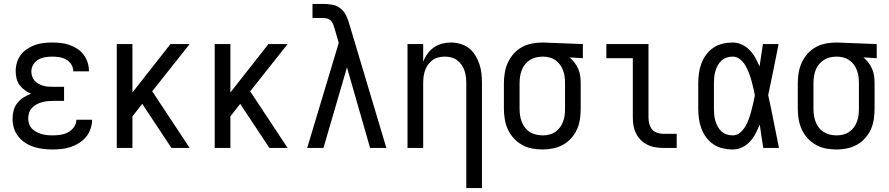

<svg xmlns="http://www.w3.org/2000/svg" viewBox="-20 -755 4540 980"><path d="M248 8Q271 8 294.5 5.5Q318 3 340.5 -4.5Q363 -12 383.5 -25Q404 -38 419 -56Q434 -74 442 -97Q450 -120 450 -143Q450 -144 450 -144Q450 -144 450 -144H370Q370 -144 370 -144Q370 -144 370 -144Q370 -124 357.5 -106.5Q345 -89 327 -79.5Q309 -70 288.5 -67Q268 -64 248 -64Q233 -64 219 -65.5Q205 -67 191.5 -71Q178 -75 165.5 -81.5Q153 -88 143 -98.5Q133 -109 128.5 -122.5Q124 -136 124 -150Q124 -165 128.5 -179Q133 -193 143 -204Q153 -215 166 -222Q179 -229 193 -233Q207 -237 221.5 -238.5Q236 -240 250 -240H307V-312H250Q237 -312 224.5 -313Q212 -314 200 -317.5Q188 -321 176.5 -327.5Q165 -334 156.5 -343.5Q148 -353 144 -365.5Q140 -378 140 -390Q140 -409 150 -425.5Q160 -442 176 -451Q192 -460 210.5 -463Q229 -466 247 -466Q266 -466 284 -463Q302 -460 318 -451Q334 -442 344 -426Q354 -410 354 -392Q354 -392 354 -391.5Q354 -391 354 -391H434Q434 -391 434 -392Q434 -393 434 -393Q434 -416 427 -437Q420 -458 406.5 -476Q393 -494 374.5 -506Q356 -518 335 -525.5Q314 -533 291.5 -535.5Q269 -538 247 -538Q225 -538 202.5 -535.5Q180 -533 159 -525.5Q138 -518 119 -505.5Q100 -493 86.5 -475.5Q73 -458 66.5 -436Q60 -414 60 -392Q60 -373 64.5 -354.5Q69 -336 80 -321Q91 -306 106 -295Q121 -284 138 -277Q118 -269 100 -257.5Q82 -246 68.5 -229Q55 -212 49.5 -191Q44 -170 44 -149Q44 -125 51 -101.5Q58 -78 73 -59Q88 -40 108.5 -26.5Q129 -13 152 -5.5Q175 2 199 5Q223 8 248 8Z M576 0H656V-161L706 -225L731 -187L855 0H948L757 -289L948 -530H850L656 -283V-530H576Z M1076 0H1156V-161L1206 -225L1231 -187L1355 0H1448L1257 -289L1448 -530H1350L1156 -283V-530H1076Z M1548 0H1631L1751 -411L1869 0H1952L1763 -632Q1757 -655 1746.5 -676.5Q1736 -698 1717.5 -712.5Q1699 -727 1675.5 -731Q1652 -735 1628 -735H1575V-663H1628Q1639 -663 1649.5 -660.5Q1660 -658 1668 -650Q1676 -642 1680 -632Q1684 -622 1687 -612L1709 -536Z M2360 205H2440V-330Q2440 -355 2437.5 -379.5Q2435 -404 2427 -427.5Q2419 -451 2406 -472.5Q2393 -494 2373.5 -509Q2354 -524 2330 -531Q2306 -538 2281 -538Q2258 -538 2235.5 -532Q2213 -526 2194 -512.5Q2175 -499 2161.5 -480Q2148 -461 2140 -439V-530H2060V0H2140V-330Q2140 -347 2142 -363.5Q2144 -380 2149.5 -395.5Q2155 -411 2164.5 -424.5Q2174 -438 2187.5 -448Q2201 -458 2217.5 -462Q2234 -466 2250 -466Q2267 -466 2283 -462Q2299 -458 2312.5 -448Q2326 -438 2335.5 -424.5Q2345 -411 2350.5 -395.5Q2356 -380 2358 -363.5Q2360 -347 2360 -330Z M2750 8Q2777 8 2803.5 2.5Q2830 -3 2853.5 -16Q2877 -29 2895.5 -49.5Q2914 -70 2925 -94.5Q2936 -119 2940 -146Q2944 -173 2944 -200V-330Q2944 -349 2941.5 -367.5Q2939 -386 2931.5 -403Q2924 -420 2913 -435Q2902 -450 2887 -462L2955 -458V-530L2751 -538H2750Q2723 -538 2696 -533Q2669 -528 2645 -515Q2621 -502 2602.5 -481.5Q2584 -461 2572.5 -436Q2561 -411 2556.5 -384Q2552 -357 2552 -330V-200Q2552 -173 2556.5 -146Q2561 -119 2572.5 -94Q2584 -69 2602.5 -49Q2621 -29 2645 -15.5Q2669 -2 2696 3Q2723 8 2750 8ZM2750 -64Q2733 -64 2716 -68Q2699 -72 2684.5 -81Q2670 -90 2659.5 -104Q2649 -118 2643 -133.5Q2637 -149 2634.5 -166Q2632 -183 2632 -200V-330Q2632 -347 2634.5 -364Q2637 -381 2643 -397Q2649 -413 2660 -426.5Q2671 -440 2685 -449Q2699 -458 2716 -462Q2733 -466 2750 -466Q2767 -466 2783.5 -462Q2800 -458 2814 -448.5Q2828 -439 2838 -425.5Q2848 -412 2854 -396Q2860 -380 2862 -363.5Q2864 -347 2864 -330V-200Q2864 -183 2862 -166.5Q2860 -150 2854 -134Q2848 -118 2838 -104.5Q2828 -91 2814 -81.5Q2800 -72 2783.5 -68Q2767 -64 2750 -64Q2750 -64 2750 -64Q2750 -64 2750 -64Z M3365 0H3434V-72H3365Q3349 -72 3333.5 -77.5Q3318 -83 3308 -95Q3298 -107 3294 -123Q3290 -139 3290 -155V-530H3075V-458H3210V-155Q3210 -134 3213.5 -113.5Q3217 -93 3226.5 -74Q3236 -55 3250.5 -40.5Q3265 -26 3284 -16.5Q3303 -7 3323.5 -3.5Q3344 0 3365 0Z M3720 8Q3745 8 3768 -3Q3791 -14 3808 -32.5Q3825 -51 3836.5 -73.5Q3848 -96 3858 -119Q3862 -89 3866.5 -59.5Q3871 -30 3876 0H3956Q3942 -67 3929 -134.5Q3916 -202 3901 -269Q3915 -334 3928 -399.5Q3941 -465 3954 -530H3874Q3870 -502 3865.5 -473.5Q3861 -445 3857 -416Q3847 -439 3835 -460.5Q3823 -482 3806 -499.5Q3789 -517 3766.5 -527.5Q3744 -538 3720 -538Q3694 -538 3668.5 -532Q3643 -526 3621.5 -511.5Q3600 -497 3584.5 -476Q3569 -455 3560 -431Q3551 -407 3547.5 -381.5Q3544 -356 3544 -330V-200Q3544 -174 3547.5 -148.5Q3551 -123 3560 -99Q3569 -75 3584.5 -54Q3600 -33 3621.5 -18.5Q3643 -4 3668.5 2Q3694 8 3720 8ZM3720 -64Q3704 -64 3689 -69Q3674 -74 3662.5 -84.5Q3651 -95 3643.5 -109Q3636 -123 3631.5 -138Q3627 -153 3625.5 -168.5Q3624 -184 3624 -200V-330Q3624 -346 3625.5 -361.5Q3627 -377 3631.5 -392Q3636 -407 3643.5 -421Q3651 -435 3662.5 -445.5Q3674 -456 3689 -461Q3704 -466 3720 -466Q3740 -466 3756.5 -453Q3773 -440 3783.5 -422.5Q3794 -405 3801.5 -386Q3809 -367 3814.5 -347.5Q3820 -328 3824.5 -308.5Q3829 -289 3833 -269Q3829 -248 3824.5 -228Q3820 -208 3814.5 -187.5Q3809 -167 3802 -147.5Q3795 -128 3784.5 -110Q3774 -92 3757.5 -78Q3741 -64 3720 -64Z M4250 8Q4277 8 4303.5 2.5Q4330 -3 4353.5 -16Q4377 -29 4395.5 -49.5Q4414 -70 4425 -94.5Q4436 -119 4440 -146Q4444 -173 4444 -200V-330Q4444 -349 4441.5 -367.5Q4439 -386 4431.5 -403Q4424 -420 4413 -435Q4402 -450 4387 -462L4455 -458V-530L4251 -538H4250Q4223 -538 4196 -533Q4169 -528 4145 -515Q4121 -502 4102.5 -481.5Q4084 -461 4072.5 -436Q4061 -411 4056.5 -384Q4052 -357 4052 -330V-200Q4052 -173 4056.5 -146Q4061 -119 4072.5 -94Q4084 -69 4102.5 -49Q4121 -29 4145 -15.5Q4169 -2 4196 3Q4223 8 4250 8ZM4250 -64Q4233 -64 4216 -68Q4199 -72 4184.5 -81Q4170 -90 4159.5 -104Q4149 -118 4143 -133.5Q4137 -149 4134.5 -166Q4132 -183 4132 -200V-330Q4132 -347 4134.5 -364Q4137 -381 4143 -397Q4149 -413 4160 -426.5Q4171 -440 4185 -449Q4199 -458 4216 -462Q4233 -466 4250 -466Q4267 -466 4283.5 -462Q4300 -458 4314 -448.5Q4328 -439 4338 -425.5Q4348 -412 4354 -396Q4360 -380 4362 -363.5Q4364 -347 4364 -330V-200Q4364 -183 4362 -166.5Q4360 -150 4354 -134Q4348 -118 4338 -104.5Q4328 -91 4314 -81.5Q4300 -72 4283.5 -68Q4267 -64 4250 -64Q4250 -64 4250 -64Q4250 -64 4250 -64Z"/></svg>

Font: Iosevka SS09
Style: Regular
Weight: 400
Monospace: yes
Designer: Belleve Invis
Foundry: Belleve Invis
Version: Version 5.2.1; ttfautohint (v1.8.3)